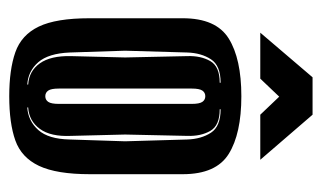

<svg xmlns="http://www.w3.org/2000/svg" viewBox="-164 -538 713 426"><g transform="rotate(90 193.0 -324.5)"><path d="M193 12Q134 12 95.5 -1.5Q57 -15 38.5 -53.5Q20 -92 20 -166V-373Q20 -447 65 -475Q110 -503 193 -503Q276 -503 321 -475Q366 -447 366 -373V-167Q366 -93 347.5 -54Q329 -15 291 -1.5Q253 12 193 12ZM167 -28V-30Q137 -32 120 -56Q103 -80 104 -125L107 -245L104 -383Q103 -413 115 -434Q127 -455 163 -455V-457Q125 -457 111 -435.5Q97 -414 96 -383L92 -245L96 -122Q98 -75 117.5 -52.5Q137 -30 167 -28ZM218 -28Q248 -30 268 -52.5Q288 -75 289 -122L293 -245L289 -383Q288 -414 274 -435.5Q260 -457 222 -457V-455Q258 -455 270 -434Q282 -413 281 -383L278 -245L281 -125Q283 -80 265.5 -56Q248 -32 218 -30ZM193 -68Q201 -68 205.5 -74.5Q210 -81 210 -98V-393Q210 -410 205.5 -416.5Q201 -423 193 -423Q185 -423 180.5 -416.5Q176 -410 176 -393V-98Q176 -81 180.5 -74.5Q185 -68 193 -68ZM52 -545 151 -661H234L334 -545H234L194 -587L154 -545Z"/></g></svg>

Font: Alumni Sans Inline One
Style: Regular
Weight: 400
Designer: Robert E. Leuschke
Foundry: Robert E. Leuschke
Version: Version 1.100; ttfautohint (v1.8.3)